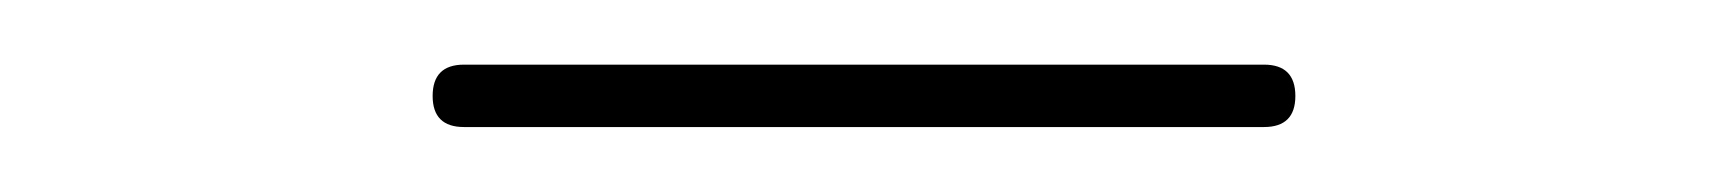

<svg xmlns="http://www.w3.org/2000/svg" viewBox="-20 -320 540 60"><path d="M125 -280.3Q115.2 -280.3 115.2 -290Q115.2 -299.8 125 -299.8H375Q384.8 -299.8 384.8 -290Q384.8 -280.3 375 -280.3Z"/></svg>

Font: Rounded Mgen+ 1mn thin
Style: Regular
Weight: 100
Designer: [Source Han Sans]
Ryoko NISHIZUKA  (kana & ideographs); Paul D. Hunt (Latin, Greek & Cyrillic); Wenlong ZHANG  (bopomofo
Version: Version 1.059.20150602